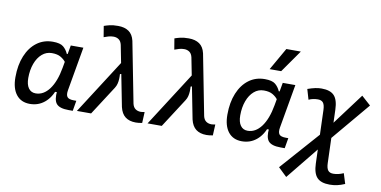

<svg xmlns="http://www.w3.org/2000/svg" viewBox="-90 -1065 3111 1568"><g transform="rotate(10 1465.0 -280.5)"><path d="M291 -429.7Q244.6 -429.7 209.5 -399.2Q174.3 -368.7 154.8 -315.9Q135.3 -263.2 135.3 -196.3Q135.3 -141.6 156.5 -112.1Q177.7 -82.5 215.8 -82.5Q281.2 -82.5 328.9 -146.2Q376.5 -210 397 -325.7L431.2 -517.6H535.6L472.2 -154.8Q465.3 -115.7 478.3 -98.1Q491.2 -80.6 534.2 -80.6H554.2L539.6 4.9H504.9Q429.7 4.9 403.3 -26.6Q377 -58.1 386.2 -135.3L414.6 -122.6H357.9L381.3 -150.9Q356.4 -74.2 304.9 -32Q253.4 10.3 184.1 10.3Q110.8 10.3 70.8 -40.8Q30.8 -91.8 30.8 -184.1Q30.8 -285.6 62.3 -361.8Q93.8 -438 150.4 -480.2Q207 -522.5 282.7 -522.5Q343.3 -522.5 369.6 -500.7Q396 -479 411.1 -444.3H421.9L430.2 -340.8Q422.9 -354.5 407.7 -375.5Q392.6 -396.5 364.7 -413.1Q336.9 -429.7 291 -429.7Z M1062.5 9.8Q1008.8 9.8 975.6 -15.6Q942.4 -41 929.7 -95.2L832 -593.8Q825.2 -623.5 806.6 -636.5Q788.1 -649.4 763.2 -649.4Q740.7 -649.4 721.4 -643.6Q702.1 -637.7 683.6 -630.9L668.5 -721.7Q688.5 -729 715.3 -735.6Q742.2 -742.2 784.7 -742.2Q838.9 -742.2 873.3 -718.5Q907.7 -694.8 919.9 -642.6L1018.1 -138.7Q1024.9 -109.4 1043.5 -96.2Q1062 -83 1088.9 -83Q1091.3 -83 1098.6 -84Q1106 -85 1119.6 -86.9L1115.2 3.9Q1101.6 6.8 1088.9 8.3Q1076.2 9.8 1062.5 9.8ZM573.2 0 892.6 -498 941.4 -380.4 867.2 -356.9Q868.7 -336.4 867.7 -315.9Q866.7 -295.4 861.8 -276.4Q856.9 -257.3 846.2 -240.7L690.9 0Z M1648.4 9.8Q1594.7 9.8 1561.5 -15.6Q1528.3 -41 1515.6 -95.2L1418 -593.8Q1411.1 -623.5 1392.6 -636.5Q1374 -649.4 1349.1 -649.4Q1326.7 -649.4 1307.4 -643.6Q1288.1 -637.7 1269.5 -630.9L1254.4 -721.7Q1274.4 -729 1301.3 -735.6Q1328.1 -742.2 1370.6 -742.2Q1424.8 -742.2 1459.2 -718.5Q1493.7 -694.8 1505.9 -642.6L1604 -138.7Q1610.8 -109.4 1629.4 -96.2Q1647.9 -83 1674.8 -83Q1677.2 -83 1684.6 -84Q1691.9 -85 1705.6 -86.9L1701.2 3.9Q1687.5 6.8 1674.8 8.3Q1662.1 9.8 1648.4 9.8ZM1159.2 0 1478.5 -498 1527.3 -380.4 1453.1 -356.9Q1454.6 -336.4 1453.6 -315.9Q1452.6 -295.4 1447.8 -276.4Q1442.9 -257.3 1432.1 -240.7L1276.9 0Z M2048.8 -429.7Q2002.4 -429.7 1967.3 -399.2Q1932.1 -368.7 1912.6 -315.9Q1893.1 -263.2 1893.1 -196.3Q1893.1 -141.6 1914.3 -112.1Q1935.5 -82.5 1973.6 -82.5Q2039.1 -82.5 2086.7 -146.2Q2134.3 -210 2154.8 -325.7L2189 -517.6H2293.5L2230 -154.8Q2223.1 -115.7 2236.1 -98.1Q2249 -80.6 2292 -80.6H2312L2297.4 4.9H2262.7Q2187.5 4.9 2161.1 -26.6Q2134.8 -58.1 2144 -135.3L2172.4 -122.6H2115.7L2139.2 -150.9Q2114.3 -74.2 2062.7 -32Q2011.2 10.3 1941.9 10.3Q1868.7 10.3 1828.6 -40.8Q1788.6 -91.8 1788.6 -184.1Q1788.6 -285.6 1820.1 -361.8Q1851.6 -438 1908.2 -480.2Q1964.8 -522.5 2040.5 -522.5Q2101.1 -522.5 2127.4 -500.7Q2153.8 -479 2168.9 -444.3H2179.7L2188 -340.8Q2180.7 -354.5 2165.5 -375.5Q2150.4 -396.5 2122.6 -413.1Q2094.7 -429.7 2048.8 -429.7ZM2064 -609.4 2169.9 -794.9H2290L2159.7 -609.4Z M2350.1 234.4 2278.8 166 2598.1 -194.8 2846.7 -527.3 2922.9 -459 2618.7 -97.2ZM2709.5 234.4Q2637.2 234.4 2604.5 199.5Q2571.8 164.6 2569.3 83.5L2554.7 -357.4Q2553.2 -398.9 2539.6 -416.7Q2525.9 -434.6 2495.6 -434.6Q2454.1 -434.6 2419.9 -418.5L2395 -503.4Q2431.2 -516.1 2457.8 -521.7Q2484.4 -527.3 2509.8 -527.3Q2582.5 -527.3 2615 -492.4Q2647.5 -457.5 2649.9 -376.5L2664.6 64.5Q2666 106 2679.9 123.8Q2693.8 141.6 2723.6 141.6Q2765.1 141.6 2808.1 122.1L2834.5 207Q2800.3 221.7 2771.2 228Q2742.2 234.4 2709.5 234.4Z"/></g></svg>

Font: Cascadia Code
Style: Italic
Weight: 400
Italic angle: -10°
Designer: Aaron Bell
Foundry: Saja Typeworks
Version: Version 2407.024